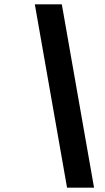

<svg xmlns="http://www.w3.org/2000/svg" viewBox="-20 -790 481 882"><path d="M288 72 140 -770H264L412 72Z"/></svg>

Font: Exo Thin SemiBold
Style: Italic
Weight: 600
Italic angle: -9°
Version: Version 2.000